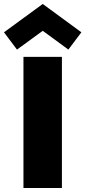

<svg xmlns="http://www.w3.org/2000/svg" viewBox="-82 -946 430 966"><path d="M3.5 -696.5 -62 -783.5 133 -926 327.5 -783.5 262 -696.5 133 -791ZM36 -660H229.5V0H36Z"/></svg>

Font: League Spartan Black
Style: Regular
Weight: 900
Foundry: The League of Moveable Type
Version: Version 2.002